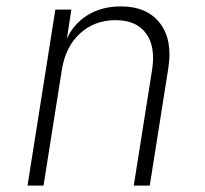

<svg xmlns="http://www.w3.org/2000/svg" viewBox="-20 -580 640 600"><path d="M66 0 153 -550H203L189 -459Q211 -507 255 -533.5Q299 -560 358 -560Q439 -560 479.5 -508Q520 -456 506 -367L448 0H398L455 -360Q467 -434 436.5 -475.5Q406 -517 341 -517Q275 -517 229.5 -475Q184 -433 173 -360L116 0Z"/></svg>

Font: JetBrains Mono Thin
Style: Italic
Weight: 100
Italic angle: -9°
Monospace: yes
Designer: Philipp Nurullin, Konstantin Bulenkov
Foundry: JetBrains
Version: Version 2.305; ttfautohint (v1.8.4.7-5d5b)